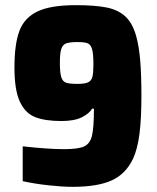

<svg xmlns="http://www.w3.org/2000/svg" viewBox="-20 -716 608 744"><path d="M68 -14V-149Q167 -138 228 -138Q283 -138 306 -148.5Q329 -159 336.5 -190.5Q344 -222 344 -295H337Q326 -276 297 -261.5Q268 -247 218 -247Q154 -247 115.5 -262.5Q77 -278 56.5 -323Q36 -368 36 -454Q36 -546 55.5 -597Q75 -648 126 -672Q177 -696 274 -696Q348 -696 393 -687Q438 -678 466 -652Q494 -626 508 -575Q519 -535 523.5 -479.5Q528 -424 528 -344Q528 -256 520.5 -197.5Q513 -139 496 -102Q468 -42 413 -17Q358 8 261 8Q222 8 167.5 2Q113 -4 68 -14ZM342 -467Q342 -509 336.5 -526.5Q331 -544 319 -548.5Q307 -553 280 -553Q250 -553 236.5 -548Q223 -543 217.5 -526.5Q212 -510 212 -473Q212 -434 217.5 -417Q223 -400 236 -395.5Q249 -391 280 -391Q309 -391 321.5 -397Q334 -403 338 -418Q342 -433 342 -467Z"/></svg>

Font: Saira Semi Condensed ExtraBold
Style: Regular
Weight: 800
Width: 4
Designer: Hector Gatti with collaboration of the Omnibus-Type team
Foundry: Omnibus-Type
Version: Version 1.001; ttfautohint (v1.8)